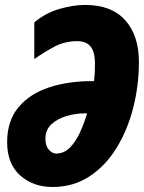

<svg xmlns="http://www.w3.org/2000/svg" viewBox="-20 -744 580 774"><path d="M191.9 9.8Q113.3 9.8 61 -37.1Q8.8 -84 8.8 -170.9Q8.8 -256.8 54.2 -311.3Q99.6 -365.7 177 -391.4Q254.4 -417 350.1 -417H358.9Q361.3 -435.1 362.1 -452.6Q362.8 -470.2 362.8 -486.8Q362.8 -535.6 344.7 -556.9Q326.7 -578.1 292 -578.1Q242.7 -578.1 202.4 -557.4Q162.1 -536.6 118.2 -505.9V-653.8Q163.1 -691.4 218.8 -707.8Q274.4 -724.1 323.2 -724.1Q430.2 -724.1 485.1 -662.1Q540 -600.1 540 -495.1Q540 -399.9 517.1 -309.8Q494.1 -219.7 449.7 -147.5Q405.3 -75.2 340.3 -32.7Q275.4 9.8 191.9 9.8ZM206.1 -125Q238.3 -125 262 -149.2Q285.6 -173.3 302.7 -210.7Q319.8 -248 331.1 -287.1H324.2Q284.7 -287.1 247.8 -276.1Q210.9 -265.1 187 -242.7Q163.1 -220.2 163.1 -185.1Q163.1 -155.8 177 -140.4Q190.9 -125 206.1 -125Z"/></svg>

Font: Open Sans Condensed ExtraBold
Style: Italic
Weight: 800
Width: 3
Italic angle: -12°
Designer: Monotype Design Team
Foundry: Monotype Imaging Inc.
Version: Version 3.003; ttfautohint (v1.8.4)